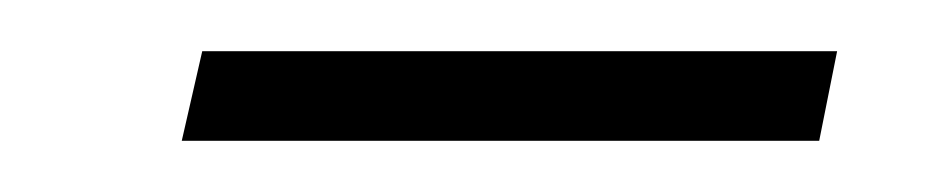

<svg xmlns="http://www.w3.org/2000/svg" viewBox="-20 -313 364 75"><path d="M59 -293H307L300 -258H51Z"/></svg>

Font: Taviraj ExtraLight
Style: Italic
Weight: 275
Italic angle: -12°
Designer: Katatrad Team
Foundry: CadsonDemak
Version: Version 1.001